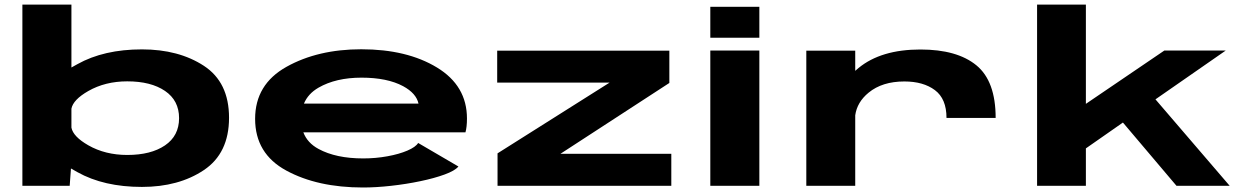

<svg xmlns="http://www.w3.org/2000/svg" viewBox="-20 -805 5395 832"><path d="M77 0V-785H289.5V-512.5Q301.5 -519.5 315.5 -527Q430 -591 595 -591Q754.5 -591 863.5 -519.8Q972.5 -448.5 972.5 -294.8Q972.5 -141 863.5 -68Q754.5 5 595 5Q430 5 315.5 -59Q300.5 -67 287.5 -75L282 0ZM289.5 -334V-252Q297 -213 362.5 -175.5Q436 -133.5 531.5 -133.5Q634 -133.5 695 -175Q756 -216.5 756 -293Q756 -369.5 695 -411Q634 -452.5 531.5 -452.5Q436 -452.5 362.5 -410.5Q297 -373 289.5 -334Z M1553 7.5Q1356 7.5 1220.8 -65.8Q1085.5 -139 1085.5 -290Q1085.5 -439.5 1221.5 -515.5Q1357.5 -591.5 1545.5 -591.5Q1743.5 -591.5 1873.5 -512.5Q2003.5 -433.5 2003.5 -291.5Q2003.5 -255 1997 -231.5H1294.5Q1312 -185.5 1360.5 -159.5Q1436 -118.5 1554 -118.5Q1608 -118.5 1658.8 -127.8Q1709.5 -137 1745.5 -152.5Q1781.5 -168 1792 -185.5L1966.5 -83.5Q1951 -65 1906.5 -48.8Q1862 -32.5 1801 -19.8Q1740 -7 1674.8 0.2Q1609.5 7.5 1553 7.5ZM1297 -356H1793.5Q1784 -400.5 1727 -431.5Q1658 -468.5 1546.5 -468.5Q1435.5 -468.5 1360 -425Q1315 -399 1297 -356Z M2136 0V-140.5L2621.5 -447H2134.5V-585.5H2880.5V-445.5L2408.5 -138.5H2889V0Z M3058 0V-586H3270.5V0ZM3058 -775.5H3270.5V-641.5H3058Z M4081.5 -294Q4081.5 -377 4031.2 -414.5Q3981 -452 3899 -452Q3803 -452 3744 -403.5Q3694 -362.5 3686 -305.5V0H3474V-585.5H3686V-498Q3693 -504.5 3700.5 -510.5Q3798 -590.5 3968.5 -590.5Q4127.5 -590.5 4211 -522Q4294.5 -453.5 4294.5 -294Z M4474 0V-785H4685.5V-355L5025.5 -586H5291.5L4987 -374.5L5308.5 0H5078L4846 -274L4685.5 -162V0Z"/></svg>

Font: Anybody UltraExpanded Regular
Style: Bold
Weight: 700
Width: 9
Designer: Tyler Finck
Foundry: Etcetera Type Company
Version: Version 1.010; ttfautohint (v1.8.3) -l 8 -r 50 -G 200 -x 14 